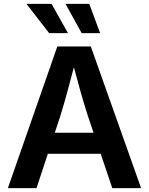

<svg xmlns="http://www.w3.org/2000/svg" viewBox="-20 -966 765 986"><path d="M20.5 0 274.4 -727.5H446.3L704.6 0H556.6L430.7 -372.6Q411.1 -433.6 390.1 -508.1Q369.1 -582.5 344.2 -676.8H374.5Q349.6 -582 329.3 -507.3Q309.1 -432.6 290.5 -372.6L167.5 0ZM171.4 -176.3V-284.2H553.7V-176.3ZM399.4 -795.9 316.4 -946.3H438.5L494.1 -795.9ZM232.4 -795.9 115.7 -946.3H244.6L329.1 -795.9Z"/></svg>

Font: V-Inter
Style: SemiBold-600
Weight: 600
Designer: Rasmus Andersson
Foundry: rsms
Version: Version 4.000;git-4146feb